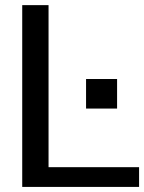

<svg xmlns="http://www.w3.org/2000/svg" viewBox="-20 -735 567 755"><path d="M67.4 0V-714.8H170.9V-77.6H526.9V0ZM318.4 -308.1V-424.3H440.4V-308.1Z"/></svg>

Font: Pontano Sans SemiBold
Style: Regular
Weight: 600
Designer: Vernon Adams
Foundry: Vernon Adams
Version: Version 2.001